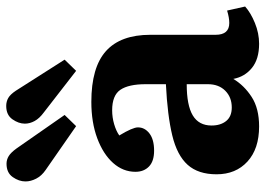

<svg xmlns="http://www.w3.org/2000/svg" viewBox="-138 -702 854 618"><g transform="rotate(-90 289.0 -393.0)"><path d="M191 14Q119 14 78 -23.5Q37 -61 37 -123Q37 -182 67.5 -216Q98 -250 162 -265.5Q226 -281 327 -286V-351Q327 -406 309 -432.5Q291 -459 243 -459Q220 -459 198 -452.5Q176 -446 162 -436Q188 -393 188 -376Q188 -354 168.5 -339Q149 -324 113 -324Q79 -324 62 -340.5Q45 -357 45 -384Q45 -424 73.5 -456Q102 -488 153 -507Q204 -526 270 -526Q381 -526 433.5 -479Q486 -432 486 -336V-126Q486 -82 524 -82Q541 -82 564 -89L577 -31Q557 -13 524 0.5Q491 14 457 14Q408 14 379.5 -9Q351 -32 344 -69Q323 -34 286 -10Q249 14 191 14ZM252 -74Q285 -74 306 -95Q327 -116 327 -151V-219Q259 -219 226.5 -199.5Q194 -180 194 -139Q194 -110 208.5 -92Q223 -74 252 -74ZM370 -575 236 -679Q217 -693 208.5 -708.5Q200 -724 200 -740Q200 -760 214 -780Q228 -800 257 -800Q271 -800 282.5 -793.5Q294 -787 306 -769L406 -612ZM192 -575 51 -673Q32 -686 23 -703.5Q14 -721 14 -738Q14 -759 28 -779Q42 -799 71 -799Q84 -799 95.5 -792Q107 -785 120 -767L228 -612Z"/></g></svg>

Font: Literata 12pt
Style: Bold
Weight: 700
Designer: Latin by Veronika Burian and Jose Scaglione. Greek by Irene Vlachou. Cyrillic by Vera Evstafieva.
Foundry: TypeTogether
Version: Version 3.002